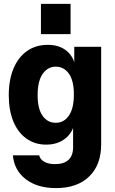

<svg xmlns="http://www.w3.org/2000/svg" viewBox="-20 -750 591 985"><path d="M267 215Q172 215 112.5 169.5Q53 124 46 47H181Q186 68 207.5 80Q229 92 262 92Q308 92 331.5 70Q355 48 355 6V-124L363 -123Q354 -70 314.5 -39Q275 -8 217 -8Q159 -8 115.5 -39Q72 -70 48.5 -127Q25 -184 25 -261Q25 -341 49.5 -399Q74 -457 119 -488.5Q164 -520 225 -520Q285 -520 322.5 -488.5Q360 -457 368 -401L361 -400V-510H499V-10Q499 96 437.5 155.5Q376 215 267 215ZM266 -120Q308 -120 333.5 -157Q359 -194 359 -265Q359 -336 333.5 -372Q308 -408 266 -408Q225 -408 199 -371Q173 -334 173 -262Q173 -192 198.5 -156Q224 -120 266 -120ZM190 -575V-730H342V-575Z"/></svg>

Font: Instrument Sans SemiCondensed
Style: Bold
Weight: 700
Width: 4
Designer: Rodrigo Fuenzalida
Foundry: fragTYPE
Version: Version 1.000;gftools[0.9.28]